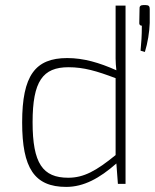

<svg xmlns="http://www.w3.org/2000/svg" viewBox="-20 -722 608 754"><path d="M553 -702H542C532 -702 527 -697 528 -687L527 -633C526 -626 530 -621 537 -621C537 -578 535 -558 532 -523L549 -518C560 -553 567 -597 568 -632V-687C568 -697 564 -702 553 -702ZM434 -539C434 -504 433 -479 437 -446C370 -476 308 -494 244 -494C118 -494 67 -425 67 -241C67 -62 115 12 240 12C309 12 371 -22 437 -80L443 0H473V-700H434ZM108 -242C108 -403 148 -458 249 -458C309 -458 360 -443 434 -415V-113C358 -51 309 -24 248 -24C148 -24 108 -80 108 -242Z"/></svg>

Font: Exo 2 Extra Light
Style: Regular
Weight: 250
Designer: Natanael Gama
Version: Version 1.001;PS 001.001;hotconv 1.0.88;makeotf.lib2.5.64775